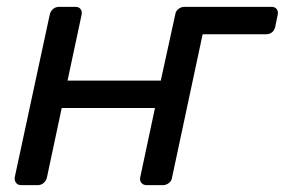

<svg xmlns="http://www.w3.org/2000/svg" viewBox="-20 -540 831 560"><path d="M772 -520Q782 -520 787 -513.5Q792 -507 790 -497L783 -463Q778 -440 755 -440H571L482 -23Q481 -13 473 -6.5Q465 0 455 0H408Q398 0 392.5 -6.5Q387 -13 389 -23L432 -225H160L117 -23Q115 -13 107.5 -6.5Q100 0 90 0H42Q32 0 27 -6.5Q22 -13 23 -23L125 -497Q127 -507 134.5 -513.5Q142 -520 152 -520H200Q210 -520 215 -513.5Q220 -507 218 -497L177 -305H449L491 -497Q492 -507 500 -513.5Q508 -520 518 -520Z"/></svg>

Font: Lubike
Style: Italic
Weight: 400
Italic angle: -12°
Foundry: Honoka55
Version: Version 1.000;July 22, 2022;FontCreator 14.0.0.2862 64-bit